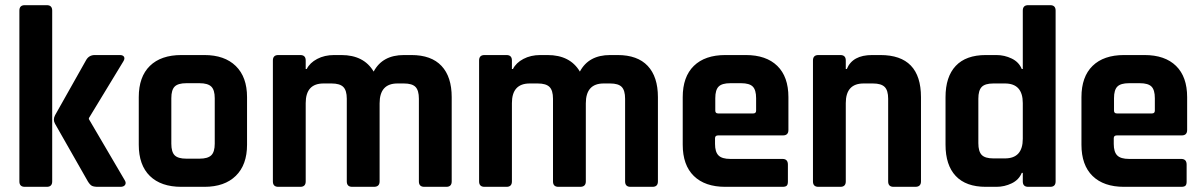

<svg xmlns="http://www.w3.org/2000/svg" viewBox="-20 -723 4654 743"><path d="M347 -510H444Q456 -510 460 -503Q464 -496 457 -485L324 -266V-262L463 -25Q469 -15 464 -7.5Q459 0 446 0H360Q343 0 335.5 -4Q328 -8 320 -21L193 -244Q184 -260 193 -277L313 -490Q324 -510 347 -510ZM161 0H76Q55 0 55 -21V-682Q55 -703 76 -703H161Q182 -703 182 -682V-21Q182 0 161 0Z M771 0H682Q603 0 560 -42Q517 -84 517 -163V-347Q517 -426 560 -468Q603 -510 682 -510H771Q849 -510 892.5 -467.5Q936 -425 936 -347V-163Q936 -85 892.5 -42.5Q849 0 771 0ZM701 -109H752Q784 -109 797.5 -122Q811 -135 811 -167V-343Q811 -375 797.5 -388Q784 -401 752 -401H701Q669 -401 656 -388Q643 -375 643 -343V-167Q643 -135 656 -122Q669 -109 701 -109Z M1142 0H1057Q1036 0 1036 -21V-489Q1036 -510 1057 -510H1142Q1163 -510 1163 -489V-456H1167Q1179 -480 1207.5 -495Q1236 -510 1273 -510H1301Q1388 -510 1426 -446Q1460 -510 1543 -510H1572Q1649 -510 1688.5 -468Q1728 -426 1728 -347V-21Q1728 0 1707 0H1622Q1601 0 1601 -21V-341Q1601 -373 1588 -386.5Q1575 -400 1543 -400H1518Q1449 -400 1449 -323V-21Q1449 0 1427 0H1343Q1322 0 1322 -21V-341Q1322 -373 1308.5 -386.5Q1295 -400 1263 -400H1232Q1163 -400 1163 -324V-21Q1163 0 1142 0Z M1940 0H1855Q1834 0 1834 -21V-489Q1834 -510 1855 -510H1940Q1961 -510 1961 -489V-456H1965Q1977 -480 2005.5 -495Q2034 -510 2071 -510H2099Q2186 -510 2224 -446Q2258 -510 2341 -510H2370Q2447 -510 2486.5 -468Q2526 -426 2526 -347V-21Q2526 0 2505 0H2420Q2399 0 2399 -21V-341Q2399 -373 2386 -386.5Q2373 -400 2341 -400H2316Q2247 -400 2247 -323V-21Q2247 0 2225 0H2141Q2120 0 2120 -21V-341Q2120 -373 2106.5 -386.5Q2093 -400 2061 -400H2030Q1961 -400 1961 -324V-21Q1961 0 1940 0Z M3008 0H2787Q2708 0 2665 -42Q2622 -84 2622 -163V-347Q2622 -426 2665 -468Q2708 -510 2787 -510H2866Q2945 -510 2988 -468Q3031 -426 3031 -347V-220Q3031 -199 3010 -199H2759Q2747 -199 2747 -188V-166Q2747 -135 2760.5 -121.5Q2774 -108 2806 -108H3008Q3029 -108 3029 -86V-20Q3029 -9 3024.5 -4.5Q3020 0 3008 0ZM2759 -284H2895Q2906 -284 2906 -295V-343Q2906 -375 2893 -388Q2880 -401 2848 -401H2806Q2774 -401 2761 -388Q2748 -375 2748 -343V-295Q2748 -284 2759 -284Z M3232 0H3147Q3126 0 3126 -21V-489Q3126 -510 3147 -510H3232Q3253 -510 3253 -489V-456H3257Q3279 -510 3355 -510H3387Q3544 -510 3544 -347V-21Q3544 0 3522 0H3438Q3417 0 3417 -21V-341Q3417 -373 3403.5 -386.5Q3390 -400 3358 -400H3322Q3253 -400 3253 -324V-21Q3253 0 3232 0Z M3836 0H3795Q3718 0 3678.5 -42Q3639 -84 3639 -163V-347Q3639 -426 3678.5 -468Q3718 -510 3795 -510H3836Q3867 -510 3895 -496.5Q3923 -483 3934 -456H3938V-682Q3938 -703 3959 -703H4044Q4065 -703 4065 -682V-21Q4065 0 4044 0H3959Q3938 0 3938 -21V-54H3934Q3923 -27 3895 -13.5Q3867 0 3836 0ZM3938 -186V-324Q3938 -400 3869 -400H3824Q3792 -400 3779 -386.5Q3766 -373 3766 -341V-169Q3766 -137 3779 -123.5Q3792 -110 3824 -110H3869Q3938 -110 3938 -186Z M4551 0H4330Q4251 0 4208 -42Q4165 -84 4165 -163V-347Q4165 -426 4208 -468Q4251 -510 4330 -510H4409Q4488 -510 4531 -468Q4574 -426 4574 -347V-220Q4574 -199 4553 -199H4302Q4290 -199 4290 -188V-166Q4290 -135 4303.5 -121.5Q4317 -108 4349 -108H4551Q4572 -108 4572 -86V-20Q4572 -9 4567.5 -4.5Q4563 0 4551 0ZM4302 -284H4438Q4449 -284 4449 -295V-343Q4449 -375 4436 -388Q4423 -401 4391 -401H4349Q4317 -401 4304 -388Q4291 -375 4291 -343V-295Q4291 -284 4302 -284Z"/></svg>

Font: Rajdhani
Style: Bold
Weight: 700
Designer: Satya Rajpurohit, Jyotish Sonowal
Foundry: Indian Type Foundry
Version: Version 1.201 February 1, 2022